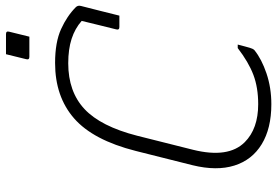

<svg xmlns="http://www.w3.org/2000/svg" viewBox="-166 -762 948 657"><g transform="rotate(-90 308.5 -434.0)"><path d="M451 -888H520Q531 -888 528 -877L511 -808H442Q431 -808 434 -819ZM280 20Q197 20 143 -13Q89 -46 70 -106.5Q51 -167 71 -249L120 -444Q157 -590 231.5 -655Q306 -720 421 -720Q492 -720 537 -699.5Q582 -679 612 -649Q619 -642 616 -631Q608 -600 599.5 -566Q591 -532 583 -500H544Q533 -500 536 -511Q543 -540 550.5 -569.5Q558 -599 565 -629Q539 -652 503.5 -663.5Q468 -675 420 -675Q323 -675 263.5 -619.5Q204 -564 172 -439L124 -248Q94 -127 150 -71Q196 -25 280 -25Q337 -25 380.5 -41.5Q424 -58 472 -95H484Q481 -84 478 -72Q475 -60 473 -54Q470 -43 465 -38Q434 -13 385 3.5Q336 20 280 20Z"/></g></svg>

Font: Recursive Mn Lnr St Lt
Style: Italic
Weight: 300
Italic angle: -15°
Monospace: yes
Version: Version 1.079;hotconv 1.0.112;makeotfexe 2.5.65598; ttfautoh